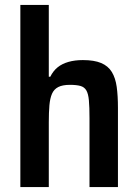

<svg xmlns="http://www.w3.org/2000/svg" viewBox="-20 -763 563 783"><path d="M63 0V-743H179V-450H185Q197 -474 215 -488.5Q233 -503 259 -510.5Q285 -518 318 -518Q364 -518 392.5 -506Q421 -494 436 -469.5Q451 -445 456 -408.5Q461 -372 461 -323V0H345V-280Q345 -327 342.5 -354Q340 -381 332 -394.5Q324 -408 308 -412.5Q292 -417 265 -417Q235 -417 217.5 -408Q200 -399 192 -380.5Q184 -362 181.5 -333.5Q179 -305 179 -264V0Z"/></svg>

Font: Saira SemiCondensed SemiBold
Style: Regular
Weight: 600
Width: 4
Designer: Hector Gatti with collaboration of the Omnibus-Type team
Foundry: Omnibus-Type
Version: Version 1.101